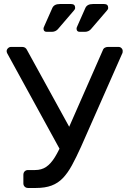

<svg xmlns="http://www.w3.org/2000/svg" viewBox="-20 -933 629 953"><path d="M119 0Q109 0 102.5 -6.5Q96 -13 96 -23V-65Q96 -76 102.5 -82.5Q109 -89 119 -89H154Q186 -89 209 -104.5Q232 -120 252.5 -153Q273 -186 295 -239L490 -683Q493 -692 500 -696Q507 -700 515 -700H569Q577 -700 583 -694Q589 -688 589 -680Q589 -676 588.5 -672.5Q588 -669 586 -666L382 -204Q358 -151 337 -112.5Q316 -74 292 -49Q268 -24 236 -12Q204 0 159 0ZM289 -170 16 -668Q13 -674 13 -679Q13 -687 19.5 -693.5Q26 -700 34 -700H91Q99 -700 105 -696Q111 -692 115 -683L342 -270ZM376 -775Q360 -775 360 -791Q360 -795 362 -799Q364 -803 365 -806L404 -894Q413 -913 441 -913H497Q517 -913 517 -894Q517 -887 511 -881L432 -789Q420 -775 401 -775ZM212 -775Q196 -775 196 -791Q196 -795 198 -799Q200 -803 201 -806L240 -894Q249 -913 277 -913H333Q353 -913 353 -894Q353 -887 347 -881L268 -789Q256 -775 237 -775Z"/></svg>

Font: Rubik Light
Style: Regular
Weight: 400
Version: Version 2.101